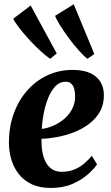

<svg xmlns="http://www.w3.org/2000/svg" viewBox="-20 -896 538 927"><path d="M448.5 -102.5Q435 -81.5 405 -54.8Q375 -28 330 -8.2Q285 11.5 226 11.5Q171 11.5 132.2 -7Q93.5 -25.5 69.5 -57Q45.5 -88.5 34.2 -127.5Q23 -166.5 23 -207.5Q23 -282.5 46 -346.5Q69 -410.5 110.5 -458Q152 -505.5 208.2 -532Q264.5 -558.5 330 -558.5Q382.5 -558.5 415.8 -543Q449 -527.5 465 -500.5Q481 -473.5 481.5 -440Q482.5 -393 462.8 -357.8Q443 -322.5 410 -297.8Q377 -273 337 -257.5Q297 -242 256 -234.5Q215 -227 180.5 -226Q179.5 -190 185 -160.8Q190.5 -131.5 202.5 -110.5Q214.5 -89.5 233.2 -78Q252 -66.5 277.5 -66.5Q312.5 -66.5 339.8 -78Q367 -89.5 387.8 -107.5Q408.5 -125.5 423.5 -143.5ZM297.5 -501.5Q268.5 -501.5 247.8 -480Q227 -458.5 213 -423.8Q199 -389 191.2 -349.5Q183.5 -310 181.5 -273.5Q200.5 -275.5 222.8 -283.2Q245 -291 266.5 -304.5Q288 -318 305.5 -337Q323 -356 333.2 -380.5Q343.5 -405 342.5 -434.5Q341.5 -469 330 -485.2Q318.5 -501.5 297.5 -501.5ZM222.5 -612Q203.5 -624.5 176 -649.5Q148.5 -674.5 121 -704.5Q93.5 -734.5 72.5 -761.8Q51.5 -789 44 -805.5L128 -869.5L254 -638ZM402 -612Q384 -626 359.8 -653.2Q335.5 -680.5 311.8 -712.8Q288 -745 270 -773.8Q252 -802.5 246 -819.5L336 -875.5L435.5 -635Z"/></svg>

Font: Merriweather 48pt ExtraBold
Style: Italic
Weight: 800
Italic angle: -7.8°
Version: Version 2.101